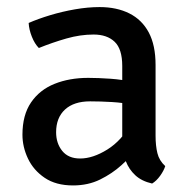

<svg xmlns="http://www.w3.org/2000/svg" viewBox="-20 -524 546 556"><path d="M45 -134Q45 -191 70 -227.5Q95 -264 138 -281.2Q181 -298.5 235.5 -298.5Q264 -298.5 299.8 -296Q335.5 -293.5 365.5 -286V-220Q338.5 -226.5 304.5 -228.5Q270.5 -230.5 241 -230.5Q194 -230.5 168.2 -206.8Q142.5 -183 142.5 -141Q142.5 -109 160.2 -87Q178 -65 212 -65Q249 -65 290.8 -91Q332.5 -117 360.5 -167.5L376 -90.5Q358 -69.5 331.5 -45.5Q305 -21.5 270 -4.2Q235 13 191.5 13Q142 13 109.5 -9Q77 -31 61 -64.8Q45 -98.5 45 -134ZM458.5 -43Q454.5 -30 443.8 -15Q433 0 420.5 7.5Q390 0.5 371.8 -16.5Q353.5 -33.5 344.5 -56.8Q335.5 -80 334 -106.5V-333Q334 -382 312 -403Q290 -424 251 -424Q212.5 -424 172.2 -412.5Q132 -401 92.5 -385Q80.5 -397 72.2 -417.8Q64 -438.5 63 -457.5Q90.5 -469.5 125.2 -480Q160 -490.5 197.2 -497Q234.5 -503.5 268.5 -503.5Q318 -503.5 354.5 -485.2Q391 -467 410.8 -430Q430.5 -393 430.5 -336V-131Q430.5 -102 435.8 -80.5Q441 -59 458.5 -43Z"/></svg>

Font: Signika Negative Light
Style: Regular
Weight: 400
Version: Version 2.001